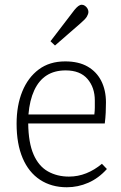

<svg xmlns="http://www.w3.org/2000/svg" viewBox="-20 -776 511 810"><path d="M262 14Q197 14 149 -17.5Q101 -49 75.5 -109Q50 -169 50 -254Q50 -331 74 -390Q98 -449 143.5 -483Q189 -517 255 -517Q312 -517 350 -495Q388 -473 407.5 -434Q427 -395 427 -344Q427 -323 426 -301Q425 -279 422 -255H99Q100 -174 121.5 -124.5Q143 -75 182 -53Q221 -31 271 -31Q309 -31 344 -45Q379 -59 410 -85L431 -63Q396 -24 352.5 -5Q309 14 262 14ZM100 -293H378Q380 -309 380 -322Q380 -335 380 -352Q380 -407 349 -443Q318 -479 257 -479Q210 -479 177 -458Q144 -437 124.5 -395Q105 -353 100 -293ZM212 -584 193 -602 294 -734Q303 -745 310.5 -750.5Q318 -756 325 -756Q332 -756 338.5 -751.5Q345 -747 349 -740Q353 -733 353 -726Q353 -717 346.5 -706Q340 -695 320 -678Z"/></svg>

Font: Literata ExtraLight
Style: Regular
Weight: 250
Designer: Latin by Veronika Burian and Jose Scaglione. Greek by Irene Vlachou. Cyrillic by Vera Evstafieva.
Foundry: TypeTogether
Version: Version 3.103;gftools[0.9.29]